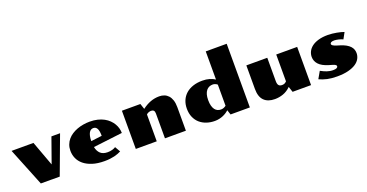

<svg xmlns="http://www.w3.org/2000/svg" viewBox="-36 -1541 4363 2285"><g transform="rotate(-20 2146.0 -398.5)"><path d="M1.5 -483.9H278.8L394.5 -169.4L506.3 -483.9H615.7L435.5 0H334V-0.5H196.3Z M659.7 -244.6Q659.7 -286.6 672.9 -321.3Q686 -356 709.2 -383.5Q732.4 -411.1 764.2 -431.6Q795.9 -452.1 833 -465.8Q870.1 -479.5 910.6 -486.3Q951.2 -493.2 992.7 -493.2Q1047.4 -493.2 1092 -482.2Q1136.7 -471.2 1171.6 -452.1Q1206.5 -433.1 1232.2 -407.7Q1257.8 -382.3 1274.7 -353.8Q1291.5 -325.2 1299.6 -294.9Q1307.6 -264.6 1307.6 -235.8L938.5 -191.4Q949.2 -137.2 981.4 -107.4Q1013.7 -77.6 1071.8 -77.6Q1103.5 -77.6 1131.1 -85.4Q1158.7 -93.3 1174.3 -104.5L1213.4 -36.1Q1195.3 -26.9 1174.1 -18.6Q1152.8 -10.3 1127.2 -4.2Q1101.6 2 1070.6 5.6Q1039.6 9.3 1002.4 9.3Q913.6 9.3 849.1 -11.5Q784.7 -32.2 742.4 -67.1Q700.2 -102.1 679.9 -147.9Q659.7 -193.8 659.7 -244.6ZM1070.8 -285.6Q1070.8 -349.1 1054.9 -377.9Q1039.1 -406.7 1007.8 -406.7Q991.7 -406.7 978 -398.9Q964.4 -391.1 954.6 -374.5Q944.8 -357.9 939 -331.8Q933.1 -305.7 932.6 -268.6Z M1398.9 -483.9H1632.8L1656.2 -413.6Q1708 -453.1 1761.5 -473.1Q1814.9 -493.2 1874 -493.2Q1907.7 -493.2 1936.8 -481.9Q1965.8 -470.7 1987.3 -447.3Q2008.8 -423.8 2021 -387Q2033.2 -350.1 2033.2 -298.8V0H1768.1V-315.4Q1768.1 -340.8 1756.8 -352.5Q1745.6 -364.3 1724.1 -364.3Q1710 -364.3 1692.9 -358.4Q1675.8 -352.5 1664.1 -339.8V0H1398.9Z M2133.3 -241.7Q2133.3 -298.8 2153.1 -345.2Q2172.9 -391.6 2210 -424.6Q2247.1 -457.5 2300 -475.3Q2353 -493.2 2418.9 -493.2Q2469.2 -493.2 2509.3 -481.2Q2549.3 -469.2 2578.1 -449.7V-806.2H2843.3V0H2599.1L2579.1 -60.5Q2565.4 -47.4 2546.4 -34.7Q2527.3 -22 2504.4 -12.2Q2481.4 -2.4 2454.8 3.4Q2428.2 9.3 2398.9 9.3Q2343.8 9.3 2295.4 -6.8Q2247.1 -22.9 2210.9 -54.4Q2174.8 -85.9 2154.1 -133.1Q2133.3 -180.2 2133.3 -241.7ZM2406.7 -251Q2406.7 -209 2414.8 -179.2Q2422.9 -149.4 2437 -130.6Q2451.2 -111.8 2470.7 -103Q2490.2 -94.2 2513.7 -94.2Q2532.2 -94.2 2548.6 -100.8Q2564.9 -107.4 2578.1 -117.7V-385.3Q2565.9 -396 2550.5 -401.9Q2535.2 -407.7 2520.5 -407.7Q2496.1 -407.7 2475.3 -398.7Q2454.6 -389.6 2439.2 -370.6Q2423.8 -351.6 2415.3 -322Q2406.7 -292.5 2406.7 -251Z M2975.1 -484.4H3240.2V-188.5Q3240.2 -168.9 3243.7 -155.8Q3247.1 -142.6 3254.2 -134.5Q3261.2 -126.5 3271.5 -122.8Q3281.7 -119.1 3295.9 -119.1Q3313.5 -119.1 3326.7 -124.8Q3339.8 -130.4 3353.5 -144.5V-484.4H3618.7V-0.5H3384.8L3361.3 -70.8Q3316.9 -27.3 3265.1 -9Q3213.4 9.3 3159.7 9.3Q3071.3 9.3 3023.2 -38.3Q2975.1 -85.9 2975.1 -185.1Z M3774.4 -125Q3794.4 -114.3 3813 -105.5Q3831.5 -96.7 3850.1 -90.6Q3868.7 -84.5 3887.5 -81.1Q3906.2 -77.6 3926.8 -77.6Q3959 -77.6 3973.1 -85.4Q3987.3 -93.3 3987.3 -106Q3987.3 -113.8 3982.7 -119.1Q3978 -124.5 3969.7 -128.7Q3961.4 -132.8 3950.2 -136.5Q3939 -140.1 3925.3 -144L3897.5 -152.3Q3856.4 -164.6 3826.7 -180.9Q3796.9 -197.3 3777.8 -217.8Q3758.8 -238.3 3749.5 -262Q3740.2 -285.6 3740.2 -312.5Q3740.2 -347.2 3755.9 -379.6Q3771.5 -412.1 3804.2 -437.5Q3836.9 -462.9 3887.9 -478Q3939 -493.2 4009.3 -493.2Q4035.6 -493.2 4064.2 -490Q4092.8 -486.8 4119.6 -481.9Q4146.5 -477.1 4169.9 -470.9Q4193.4 -464.8 4209.5 -458.5L4166.5 -379.9Q4155.8 -385.7 4141.4 -390.4Q4127 -395 4111.8 -398.7Q4096.7 -402.3 4082.8 -404.3Q4068.8 -406.2 4059.1 -406.2Q4030.8 -406.2 4018.6 -398.4Q4006.3 -390.6 4006.3 -379.4Q4006.3 -375 4008.8 -370.1Q4011.2 -365.2 4018.6 -359.9Q4025.9 -354.5 4039.1 -348.6Q4052.2 -342.8 4073.7 -336.4L4101.1 -328.1Q4146.5 -314.5 4176.5 -297.4Q4206.5 -280.3 4224.9 -260.5Q4243.2 -240.7 4250.7 -218.8Q4258.3 -196.8 4258.3 -173.8Q4258.3 -138.7 4241.2 -105.5Q4224.1 -72.3 4186.8 -46.9Q4149.4 -21.5 4090.3 -6.1Q4031.2 9.3 3947.3 9.3Q3911.1 9.3 3880.9 6.3Q3850.6 3.4 3823.7 -2.4Q3796.9 -8.3 3772.2 -16.8Q3747.6 -25.4 3723.6 -36.1Z"/></g></svg>

Font: Poller One
Style: Regular
Weight: 400
Designer: Yvonne Schttler
Foundry: Yvonne Schttler
Version: Version 1.002